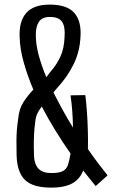

<svg xmlns="http://www.w3.org/2000/svg" viewBox="-20 -828 552 855"><path d="M208 7.5Q126.5 7.5 91.5 -26.5Q56.5 -60.5 54 -134Q53 -173 53.2 -200.2Q53.5 -227.5 55.2 -250.2Q57 -273 61 -299Q65 -344 84.8 -374Q104.5 -404 128.5 -429Q102.5 -490 85.8 -549.5Q69 -609 67.5 -661.5Q64 -733 96.8 -770.2Q129.5 -807.5 201.5 -807.5Q278 -807.5 310.5 -771Q343 -734.5 338.5 -665Q335.5 -598.5 307.8 -542Q280 -485.5 236.5 -438.5Q233.5 -435 228.5 -429.2Q223.5 -423.5 218 -416.5Q238 -377 259.8 -337.2Q281.5 -297.5 305 -260Q304.5 -294.5 302 -330.5Q299.5 -366.5 294 -403.5L360 -404.5Q364 -373 367 -331.2Q370 -289.5 371.2 -245.5Q372.5 -201.5 371.5 -164Q395.5 -129.5 418.2 -99.5Q441 -69.5 459 -47L406 0.5Q393 -15.5 379 -32.8Q365 -50 350.5 -68.5Q340.5 -43 322.2 -26Q304 -9 275.8 -0.8Q247.5 7.5 208 7.5ZM209.5 -57.5Q243.5 -57.5 259.8 -66Q276 -74.5 282.5 -93.5Q289 -112.5 294 -144.5Q260 -193 227.2 -246Q194.5 -299 166 -353.5Q156.5 -341.5 148.8 -327.2Q141 -313 138 -294.5Q135.5 -276.5 133.5 -255.5Q131.5 -234.5 130.8 -205.2Q130 -176 131.5 -133Q133 -97.5 150.8 -77.5Q168.5 -57.5 209.5 -57.5ZM186.5 -484Q196.5 -499 215 -521Q233.5 -543 249.5 -577.2Q265.5 -611.5 267.5 -664Q271 -707.5 257 -730Q243 -752.5 201.5 -752.5Q168 -752.5 153.5 -731.2Q139 -710 139.5 -671.5Q139.5 -630.5 152.2 -582.8Q165 -535 186.5 -484Z"/></svg>

Font: Big Shoulders Text Thin
Style: Regular
Weight: 400
Version: Version 2.002